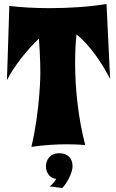

<svg xmlns="http://www.w3.org/2000/svg" viewBox="-20 -732 586 966"><path d="M409 -2C374 -135 358 -283 358 -415C358 -466 360 -515 365 -559C429 -507 488 -424 534 -335L516 -712C433 -698 329 -691 228 -691C157 -691 88 -695 27 -702L15 -329C52 -401 115 -480 176 -538C183 -443 183 -366 183 -366C183 -366 183 -185 138 7C205 -3 267 -6 315 -6C372 -6 409 -2 409 -2ZM345 105C345 66 323 39 278 39C228 39 211 77 211 105C211 138 233 166 263 168C254 182 243 196 230 206L293 214C315 193 345 138 345 105Z"/></svg>

Font: Spicy Rice
Style: Regular
Weight: 400
Designer: Astigmatic (AOETI)
Foundry: Astigmatic (AOETI)
Version: Version 1.000